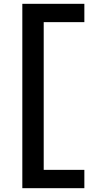

<svg xmlns="http://www.w3.org/2000/svg" viewBox="-20 -843 540 1006"><path d="M97 143V-823H422V-727H209V47H422V143Z"/></svg>

Font: iosevka_custom_sans_ss08
Style: Bold
Weight: 700
Designer: Belleve Invis
Foundry: Belleve Invis
Version: Version 10.3.0; ttfautohint (v1.8.3)